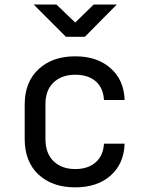

<svg xmlns="http://www.w3.org/2000/svg" viewBox="-20 -805 639 835"><path d="M266.6 -645 126.5 -785.2H225.6L307.1 -707L387.2 -785.2H487.8L349.1 -645ZM307.1 9.8Q207.5 9.8 147.5 -45.9Q87.4 -102.1 87.4 -200.2V-350.1Q87.4 -448.2 147.5 -503.9Q207.5 -560.1 307.1 -560.1Q402.3 -560.1 460.4 -508.8Q519 -458 522 -370.1H432.1Q429.2 -423.3 396 -451.7Q362.8 -480 307.1 -480Q248.5 -480 212.9 -446.3Q177.2 -412.6 177.7 -351.1V-200.2Q177.7 -138.2 212.9 -104Q248.5 -69.8 307.1 -69.8Q363.3 -69.8 396 -99.1Q429.2 -127.9 432.1 -180.2H522Q519 -92.3 460.4 -41Q402.3 9.8 307.1 9.8Z"/></svg>

Font: UDEV Gothic 35
Style: Regular
Weight: 400
Version: v2.1.0; ttfautohint (v1.8.4.7-5d5b-dirty) -l 6 -r 45 -G 200 